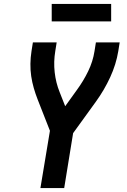

<svg xmlns="http://www.w3.org/2000/svg" viewBox="-20 -949 640 969"><path d="M184 0 232 -289 170 -447Q159 -475 150.5 -504.5Q142 -534 137.5 -564.5Q133 -595 133.5 -627Q134 -659 139 -691L146 -735H266L259 -691Q250 -637 256 -584Q262 -531 281 -484L309 -413L368 -495Q401 -540 425 -589.5Q449 -639 457 -691L464 -735H584L577 -691Q566 -624 536 -559Q506 -494 464 -436L349 -277L304 0ZM241 -841V-929H541V-841Z"/></svg>

Font: Zed Sans Extended
Style: Bold Italic
Weight: 700
Width: 7
Italic angle: -9°
Designer: Belleve Invis
Foundry: Belleve Invis
Version: Version 1.0.0; ttfautohint (v1.8.4)